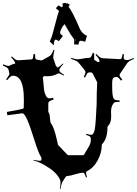

<svg xmlns="http://www.w3.org/2000/svg" viewBox="-22 -1229 951 1334"><path d="M492.7 -920.9 493.7 -939.9V-948.7L490.7 -955.6L491.7 -956.5Q490.7 -961.4 480.7 -973.1Q470.7 -984.9 452.1 -1018.1Q433.6 -1051.3 426.8 -1061.5Q412.6 -1047.4 404.1 -1029.3Q395.5 -1011.2 395.5 -1001.5Q395.5 -991.7 415.5 -979.5L386.7 -942.9Q371.1 -953.6 365.7 -953.6Q351.6 -953.6 351.6 -913.6L323.7 -940.9L330.6 -956.5L328.6 -958.5L333.5 -961.9Q339.8 -976.6 359.1 -1052.2Q378.4 -1127.9 388.7 -1155.8L387.7 -1153.8Q387.7 -1154.8 365.7 -1171.9L384.8 -1191.9Q404.8 -1178.7 406.7 -1178.7L414.6 -1185.5Q412.6 -1194.3 412.6 -1205.6L434.6 -1209.5Q436 -1202.6 437.5 -1200.7L442.9 -1208.5L462.9 -1195.8Q454.6 -1183.1 454.6 -1182.6V-1180.7Q480.5 -1151.4 533.7 -1026.9Q540 -1012.7 553.2 -999.5Q566.4 -986.3 582.5 -980.5L569.8 -938.5Q550.3 -945.8 541 -945.8Q531.7 -945.8 528.8 -940.7Q525.9 -935.5 522.9 -918.9ZM500.5 -957.5 497.6 -953.6 502.9 -944.8ZM304.7 -699.2 291.5 -700.2Q278.3 -700.2 275.4 -689.9Q277.3 -682.6 279.3 -655.5Q281.2 -628.4 283.9 -606.2Q286.6 -584 296.4 -564.9Q306.2 -545.9 319.6 -545.9Q333 -545.9 346.7 -549.8L350.6 -537.1Q319.3 -528.8 315.4 -518.1Q313.5 -513.7 313.5 -505.9V-453.1Q313.5 -449.7 318.8 -441.9Q324.2 -434.1 325.2 -407.2Q326.2 -380.4 332.5 -371.1Q353 -347.7 374 -253.9Q381.3 -222.2 380.4 -223.1L445.3 -154.8Q449.7 -150.9 454.6 -150.9H553.7Q560.1 -150.9 565.4 -159.2Q572.3 -173.3 585.9 -194.6Q599.6 -215.8 604.5 -230.2Q609.4 -244.6 609.4 -260Q609.4 -275.4 603 -280.3Q596.7 -285.2 575.7 -292L578.6 -299.8Q600.1 -292 610.4 -292Q636.2 -292 641.1 -367.2Q643.1 -398.4 643.6 -399.9L649.4 -502Q649.4 -588.9 653.3 -657.2L621.6 -719.2Q616.2 -726.1 609.4 -726.1H600.6Q594.2 -726.1 590.8 -724.6Q582.5 -721.2 569.3 -690.9L560.5 -694.8Q571.8 -719.2 571.8 -725.6Q571.8 -731.9 568.6 -737.3Q565.4 -742.7 558.8 -751Q552.2 -759.3 547.9 -764.9Q543.5 -770.5 534.7 -780.8Q525.9 -791 521.5 -795.9Q512.7 -806.6 471.7 -819.8L473.6 -827.1Q502.9 -816.9 514.4 -816.9Q525.9 -816.9 553.2 -822Q580.6 -827.1 594.7 -827.1H597.7Q605 -827.1 610.1 -834Q615.2 -840.8 622.6 -861.8L632.3 -858.9V-814Q653.8 -797.9 661.6 -797.9Q669.4 -797.9 669.4 -801.8Q669.4 -811.5 664.3 -820.6Q659.2 -829.6 641.6 -848.1L647.5 -854Q664.1 -835.9 673.1 -830.6Q682.1 -825.2 692.4 -824.2L812.5 -817.9Q819.3 -817.9 823 -824.7Q826.7 -831.5 829.6 -853L839.4 -852.1Q837.4 -841.8 837.4 -832.3Q837.4 -822.8 839.4 -819.3Q842.3 -814 851.6 -813H853.5Q855.5 -812 865 -812Q874.5 -812 906.7 -826.2L908.7 -819.8Q872.1 -804.7 862.3 -791L814.5 -720.2Q808.6 -713.9 808.6 -706.5Q808.6 -699.2 827.6 -674.8L818.4 -668.9Q799.3 -694.8 787.6 -694.8Q782.7 -694.8 779.3 -693.8L768.6 -689.9Q757.3 -685.5 757.3 -650.4Q757.3 -615.2 757.8 -603.5Q758.8 -544.4 776.4 -536.1Q784.2 -532.2 809.6 -530.8L808.6 -521Q783.2 -521 775.6 -518.3Q768.1 -515.6 764.6 -507.8Q749.5 -487.8 749.5 -452.1L750.5 -417Q750.5 -375 726.6 -351.1Q724.6 -347.2 724.6 -345.2Q724.6 -267.1 689.5 -230Q685.5 -226.1 685.5 -221.2Q684.1 -165 656.2 -113.8Q628.4 -62.5 581.5 -39.1Q575.7 -36.1 575.7 -28.8Q575.7 -21.5 582.5 1L575.7 3.9Q568.4 -16.6 564.5 -22.7Q560.5 -28.8 555.7 -28.8Q535.2 -28.8 500.2 -18.1Q465.3 -7.3 452.9 -7.1Q440.4 -6.8 435.5 -2L413.6 32.2Q405.3 44.4 397.5 85H393.6Q398.4 57.6 398.4 37.6Q398.4 17.6 377.2 -9.8Q356 -37.1 325.7 -57.6Q259.3 -103.5 211.4 -113.8L212.4 -118.2Q242.7 -111.8 254.6 -111.8Q266.6 -111.8 266.6 -126Q266.6 -130.9 263.7 -137.2Q245.1 -165 214.6 -263.2Q184.1 -361.3 165.3 -401.6Q146.5 -441.9 132.3 -441.9L29.3 -428.2L25.4 -451.2Q142.6 -471.2 142.6 -477.1L143.6 -519V-541Q143.6 -699.7 70.3 -703.1Q60.5 -703.1 52.2 -697.5Q43.9 -691.9 27.3 -671.9L20.5 -678.2Q43.5 -706.5 43.5 -717.8Q43.5 -720.2 41.5 -726.1L37.6 -744.1Q35.2 -752.4 27.8 -758.3Q20.5 -764.2 -2.4 -773.9L0.5 -782.2Q26.4 -771 34.9 -771Q43.5 -771 50.8 -775.9L69.3 -784.2Q72.8 -785.2 78.1 -785.9Q83.5 -786.6 83.5 -787.1Q83.5 -803.2 54.7 -831.1L60.5 -836.9Q78.6 -819.3 87.2 -814.7Q95.7 -810.1 105.5 -810.1L191.4 -815.9Q201.7 -815.9 205.3 -821.8Q209 -827.6 210.4 -853H221.7Q221.7 -826.7 224.4 -821Q227.1 -815.4 237.3 -814L265.6 -809.1Q268.6 -809.1 272.5 -811L320.3 -837.9Q335.4 -845.2 350.6 -883.8L356.4 -880.9Q347.7 -848.1 347.7 -827.1L366.7 -770Q371.6 -770 374.5 -759.8Q386.2 -759.8 414.6 -788.1L418.5 -784.2Q390.6 -754.9 390.6 -744.1V-740.2Q390.6 -732.4 399.7 -725.1Q408.7 -717.8 423.3 -709L420.4 -704.1Q392.1 -719.2 387.2 -719.2Q382.3 -719.2 377.4 -716.8Q348.1 -699.2 304.7 -699.2Z"/></svg>

Font: Eater
Style: Regular
Weight: 400
Version: Version 001.002